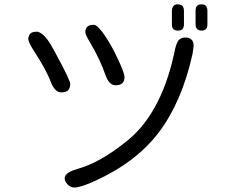

<svg xmlns="http://www.w3.org/2000/svg" viewBox="-20 -798 1040 871"><path d="M787.1 -778.3Q773.4 -778.3 767.6 -771.5Q760.7 -763.7 759.8 -749V-688.5Q759.8 -672.9 766.6 -666Q773.4 -659.2 787.1 -659.2Q800.8 -659.2 807.6 -666Q814.5 -672.9 814.5 -688.5V-749Q814.5 -771.5 798.8 -776.4Q793.9 -778.3 787.1 -778.3ZM867.2 -749V-688.5Q867.2 -666 882.8 -661.1Q887.7 -659.2 894.5 -659.2Q907.2 -659.2 914.1 -666Q920.9 -672.9 920.9 -688.5V-749Q920.9 -768.6 909.2 -775.4Q903.3 -778.3 892.1 -778.3Q880.9 -778.3 874 -771.5Q867.2 -764.6 867.2 -749ZM406.2 -685.5Q384.8 -685.5 376 -676.8Q367.2 -668 367.2 -652.3Q367.2 -640.6 386.7 -608.4Q433.6 -530.3 459 -456.1Q475.6 -411.1 503.9 -411.1Q525.4 -411.1 535.2 -420.9Q544.9 -430.7 544.9 -448.2Q544.9 -465.8 516.6 -526.4Q476.6 -613.3 437.5 -661.1Q417 -685.5 406.2 -685.5ZM147.5 -654.3Q117.2 -654.3 111.3 -634.8Q108.4 -628.9 108.4 -621.1Q108.4 -608.4 129.9 -573.2Q190.4 -481.4 210.9 -424.8Q229.5 -378.9 257.8 -378.9Q289.1 -378.9 295.9 -400.4Q298.8 -407.2 298.8 -417Q298.8 -424.8 282.2 -460Q265.6 -495.1 224.6 -570.3Q190.4 -634.8 162.1 -649.4Q154.3 -654.3 147.5 -654.3ZM819.3 -627.9Q803.7 -627.9 792 -617.2Q779.3 -606.4 769.5 -552.7Q769.5 -552.7 769.5 -552.7Q707 -270.5 543 -148.4Q430.7 -59.6 333 -32.2Q281.2 -17.6 274.4 3.9Q273.4 6.8 273.4 10.7Q273.4 25.4 287.1 39.1Q300.8 52.7 317.4 52.7Q344.7 52.7 407.2 24.4Q598.6 -61.5 702.1 -199.7Q805.7 -337.9 853.5 -553.7L858.4 -588.9Q858.4 -601.6 855.5 -608.4Q852.5 -615.2 848.6 -618.2Q839.8 -627.9 819.3 -627.9Z"/></svg>

Font: FakePearl
Style: Light
Weight: 350
Version: Version 1.2